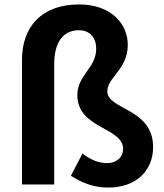

<svg xmlns="http://www.w3.org/2000/svg" viewBox="-20 -830 740 864"><path d="M467 14C598 14 669 -67 669 -168C669 -344 463 -335 463 -419C463 -482 555 -518 555 -628C555 -723 480 -810 336 -810C164 -810 79 -706 79 -561V0H224V-542C224 -638 263 -694 335 -694C386 -694 413 -658 413 -611C413 -524 328 -492 328 -402C328 -250 534 -258 534 -160C534 -125 507 -96 462 -96C425 -96 389 -110 351 -139L299 -39C351 -6 402 14 467 14Z"/></svg>

Font: Source Han Sans SC Bold
Style: Regular
Weight: 700
Designer: Ryoko NISHIZUKA (kana & ideographs); Paul D. Hunt (Latin, Greek & Cyrillic); Wenlong ZHANG (bopomofo); Sandoll Communica
Foundry: Adobe Systems Incorporated
Version: Version 1.001;PS 1.001;hotconv 1.0.78;makeotf.lib2.5.61930